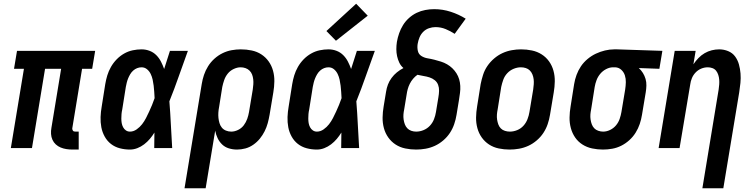

<svg xmlns="http://www.w3.org/2000/svg" viewBox="-20 -792 4040 1027"><path d="M368 8Q351 8 335 5.5Q319 3 304.5 -3Q290 -9 278.5 -19.5Q267 -30 260.5 -44.5Q254 -59 253 -75.5Q252 -92 255 -108L307 -424H221L151 0H38L108 -424H55L71 -520H489L473 -424H419L367 -108Q366 -104 367 -100Q368 -96 370 -93Q372 -90 376 -89Q380 -88 384 -88H401V8Z M675 8Q647 8 620.5 1Q594 -6 573.5 -22Q553 -38 540 -61.5Q527 -85 522 -111.5Q517 -138 518 -166Q519 -194 524 -222L543 -342Q547 -366 554 -389Q561 -412 573.5 -434Q586 -456 604 -474.5Q622 -493 644 -505.5Q666 -518 690 -523Q714 -528 737 -528Q760 -528 780.5 -520Q801 -512 816 -497Q831 -482 841 -462.5Q851 -443 858 -423Q866 -447 873.5 -471.5Q881 -496 889 -520H985Q960 -452 936.5 -384.5Q913 -317 886 -250Q891 -188 894 -125Q897 -62 901 0H805Q805 -21 805.5 -41.5Q806 -62 806 -83Q795 -65 781.5 -49Q768 -33 751 -20Q734 -7 714.5 0.5Q695 8 675 8ZM675 -88Q694 -88 711 -100Q728 -112 740 -127.5Q752 -143 761 -160.5Q770 -178 778 -195.5Q786 -213 793.5 -231Q801 -249 807 -267Q806 -284 805 -300.5Q804 -317 802 -333.5Q800 -350 796.5 -366Q793 -382 786 -396.5Q779 -411 766.5 -421.5Q754 -432 737 -432Q725 -432 713.5 -427.5Q702 -423 692.5 -414.5Q683 -406 676.5 -395Q670 -384 665.5 -373Q661 -362 658 -350Q655 -338 653 -327L634 -207Q631 -194 630 -182Q629 -170 629 -157.5Q629 -145 631 -133.5Q633 -122 638.5 -111.5Q644 -101 653.5 -94.5Q663 -88 675 -88Z M967 215 1059 -342Q1063 -367 1071 -391Q1079 -415 1093 -437.5Q1107 -460 1127 -478Q1147 -496 1170.5 -507.5Q1194 -519 1219 -523.5Q1244 -528 1268 -528Q1298 -528 1326.5 -522Q1355 -516 1378 -501Q1401 -486 1417 -463.5Q1433 -441 1440.5 -413.5Q1448 -386 1447.5 -356.5Q1447 -327 1442 -298L1422 -178Q1418 -155 1412 -133Q1406 -111 1395.5 -90Q1385 -69 1370 -50.5Q1355 -32 1335 -18Q1315 -4 1292.5 2Q1270 8 1248 8Q1225 8 1204 1.5Q1183 -5 1168 -19.5Q1153 -34 1144 -53Q1135 -72 1131 -93L1080 215ZM1217 -88Q1235 -88 1253.5 -97Q1272 -106 1284 -122Q1296 -138 1302.5 -156.5Q1309 -175 1312 -193L1332 -313Q1334 -327 1335 -340.5Q1336 -354 1334.5 -367.5Q1333 -381 1328.5 -393Q1324 -405 1315 -414Q1306 -423 1293.5 -427.5Q1281 -432 1267 -432Q1249 -432 1230 -423Q1211 -414 1198.5 -398.5Q1186 -383 1179.5 -364.5Q1173 -346 1169 -327L1152 -220Q1149 -205 1148 -190Q1147 -175 1148.5 -161Q1150 -147 1154 -133.5Q1158 -120 1166.5 -109.5Q1175 -99 1188.5 -93.5Q1202 -88 1217 -88Z M1675 8Q1647 8 1620.5 1Q1594 -6 1573.5 -22Q1553 -38 1540 -61.5Q1527 -85 1522 -111.5Q1517 -138 1518 -166Q1519 -194 1524 -222L1543 -342Q1547 -366 1554 -389Q1561 -412 1573.5 -434Q1586 -456 1604 -474.5Q1622 -493 1644 -505.5Q1666 -518 1690 -523Q1714 -528 1737 -528Q1760 -528 1780.5 -520Q1801 -512 1816 -497Q1831 -482 1841 -462.5Q1851 -443 1858 -423Q1866 -447 1873.5 -471.5Q1881 -496 1889 -520H1985Q1960 -452 1936.5 -384.5Q1913 -317 1886 -250Q1891 -188 1894 -125Q1897 -62 1901 0H1805Q1805 -21 1805.5 -41.5Q1806 -62 1806 -83Q1795 -65 1781.5 -49Q1768 -33 1751 -20Q1734 -7 1714.5 0.5Q1695 8 1675 8ZM1675 -88Q1694 -88 1711 -100Q1728 -112 1740 -127.5Q1752 -143 1761 -160.5Q1770 -178 1778 -195.5Q1786 -213 1793.5 -231Q1801 -249 1807 -267Q1806 -284 1805 -300.5Q1804 -317 1802 -333.5Q1800 -350 1796.5 -366Q1793 -382 1786 -396.5Q1779 -411 1766.5 -421.5Q1754 -432 1737 -432Q1725 -432 1713.5 -427.5Q1702 -423 1692.5 -414.5Q1683 -406 1676.5 -395Q1670 -384 1665.5 -373Q1661 -362 1658 -350Q1655 -338 1653 -327L1634 -207Q1631 -194 1630 -182Q1629 -170 1629 -157.5Q1629 -145 1631 -133.5Q1633 -122 1638.5 -111.5Q1644 -101 1653.5 -94.5Q1663 -88 1675 -88ZM1777 -574 1726 -626 1885 -772 1947 -708Z M2206 8Q2176 8 2147.5 2Q2119 -4 2096 -19Q2073 -34 2057 -56.5Q2041 -79 2033.5 -106.5Q2026 -134 2026.5 -163.5Q2027 -193 2032 -222L2045 -301Q2048 -321 2055 -339.5Q2062 -358 2074.5 -375Q2087 -392 2103 -405Q2119 -418 2138 -428Q2124 -440 2116 -456.5Q2108 -473 2104 -491.5Q2100 -510 2100 -529Q2100 -548 2103 -568Q2107 -591 2115 -614Q2123 -637 2136 -658Q2149 -679 2168 -696Q2187 -713 2209 -723.5Q2231 -734 2255 -738.5Q2279 -743 2302 -743Q2348 -743 2391 -729Q2434 -715 2471 -692L2412 -611Q2389 -626 2363.5 -636.5Q2338 -647 2309 -647Q2292 -647 2274.5 -641Q2257 -635 2244 -622Q2231 -609 2224 -592Q2217 -575 2214 -557Q2211 -538 2215 -520Q2219 -502 2234 -492.5Q2249 -483 2267.5 -480Q2286 -477 2303.5 -472.5Q2321 -468 2338.5 -462.5Q2356 -457 2371.5 -448Q2387 -439 2399.5 -427Q2412 -415 2421.5 -400Q2431 -385 2436 -368Q2441 -351 2442 -332.5Q2443 -314 2440.5 -295Q2438 -276 2435 -257L2422 -178Q2418 -153 2409.5 -128Q2401 -103 2386.5 -81Q2372 -59 2351 -41Q2330 -23 2306 -12Q2282 -1 2256.5 3.5Q2231 8 2206 8ZM2206 -88Q2226 -88 2245.5 -96Q2265 -104 2279.5 -119.5Q2294 -135 2301.5 -154.5Q2309 -174 2312 -193L2325 -272Q2328 -289 2328.5 -306Q2329 -323 2323.5 -338Q2318 -353 2305.5 -363Q2293 -373 2277.5 -378Q2262 -383 2245.5 -385.5Q2229 -388 2213 -392Q2200 -383 2189.5 -370.5Q2179 -358 2172 -344Q2165 -330 2161 -315.5Q2157 -301 2155 -286L2142 -207Q2139 -193 2138 -179.5Q2137 -166 2139 -152.5Q2141 -139 2145.5 -127Q2150 -115 2158.5 -106Q2167 -97 2179.5 -92.5Q2192 -88 2206 -88Z M2706 8Q2676 8 2647.5 2Q2619 -4 2596 -19Q2573 -34 2557 -56.5Q2541 -79 2533.5 -106.5Q2526 -134 2526.5 -163.5Q2527 -193 2532 -222L2551 -342Q2556 -367 2564 -392Q2572 -417 2587 -439Q2602 -461 2623 -479Q2644 -497 2668 -508Q2692 -519 2717.5 -523.5Q2743 -528 2767 -528Q2797 -528 2825.5 -522Q2854 -516 2877.5 -501Q2901 -486 2917 -463.5Q2933 -441 2940.5 -413.5Q2948 -386 2947.5 -356.5Q2947 -327 2942 -298L2922 -178Q2918 -153 2909.5 -128Q2901 -103 2886.5 -81Q2872 -59 2851 -41Q2830 -23 2806 -12Q2782 -1 2756.5 3.5Q2731 8 2706 8ZM2707 -88Q2727 -88 2746.5 -96Q2766 -104 2780 -119.5Q2794 -135 2801.5 -154.5Q2809 -174 2812 -193L2832 -313Q2834 -327 2835 -341Q2836 -355 2834.5 -368Q2833 -381 2828 -393.5Q2823 -406 2814 -415Q2805 -424 2792.5 -428Q2780 -432 2766 -432Q2747 -432 2727.5 -424Q2708 -416 2693.5 -400.5Q2679 -385 2672 -365.5Q2665 -346 2661 -327L2642 -207Q2639 -193 2638 -179Q2637 -165 2639 -152Q2641 -139 2645.5 -126.5Q2650 -114 2659 -105Q2668 -96 2681 -92Q2694 -88 2707 -88Z M3205 8Q3176 8 3147.5 2Q3119 -4 3095.5 -19Q3072 -34 3056.5 -56.5Q3041 -79 3033.5 -106.5Q3026 -134 3026.5 -163.5Q3027 -193 3032 -222L3051 -342Q3055 -367 3064 -391.5Q3073 -416 3087.5 -437.5Q3102 -459 3123 -476.5Q3144 -494 3167.5 -505Q3191 -516 3216 -522Q3241 -528 3266 -528Q3270 -528 3273.5 -528Q3277 -528 3281 -528L3523 -520L3507 -424L3397 -428Q3410 -416 3419 -401.5Q3428 -387 3433 -370Q3438 -353 3437.5 -334.5Q3437 -316 3434 -298L3414 -178Q3410 -153 3402 -129Q3394 -105 3380 -82.5Q3366 -60 3346 -42Q3326 -24 3303 -12.5Q3280 -1 3255 3.5Q3230 8 3205 8ZM3206 -88Q3225 -88 3243.5 -97Q3262 -106 3275 -121.5Q3288 -137 3294.5 -156Q3301 -175 3304 -193L3324 -313Q3327 -333 3327.5 -352Q3328 -371 3322.5 -388.5Q3317 -406 3303.5 -418.5Q3290 -431 3271 -432H3265Q3264 -432 3262.5 -432Q3261 -432 3259 -432Q3241 -432 3222.5 -422.5Q3204 -413 3191 -397.5Q3178 -382 3171 -363.5Q3164 -345 3161 -327L3142 -207Q3139 -193 3138 -179.5Q3137 -166 3139 -152.5Q3141 -139 3145.5 -127Q3150 -115 3158.5 -106Q3167 -97 3180 -92.5Q3193 -88 3206 -88Z M3737 215 3824 -313Q3826 -327 3827 -340Q3828 -353 3827 -366Q3826 -379 3822 -391.5Q3818 -404 3810.5 -413.5Q3803 -423 3791 -427.5Q3779 -432 3766 -432Q3748 -432 3731 -425Q3714 -418 3701 -404.5Q3688 -391 3681 -374Q3674 -357 3672 -340L3615 0H3503L3589 -520H3701L3689 -448Q3701 -466 3716 -481.5Q3731 -497 3749 -507.5Q3767 -518 3787 -523Q3807 -528 3827 -528Q3852 -528 3875 -518.5Q3898 -509 3912 -490Q3926 -471 3932.5 -447.5Q3939 -424 3941 -399Q3943 -374 3940.5 -348.5Q3938 -323 3934 -298L3849 215Z"/></svg>

Font: Iosevka SS04
Style: Bold Italic
Weight: 700
Italic angle: -9°
Monospace: yes
Designer: Belleve Invis
Foundry: Belleve Invis
Version: Version 19.0.0; ttfautohint (v1.8.4)